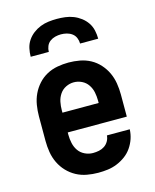

<svg xmlns="http://www.w3.org/2000/svg" viewBox="-113 -816 726 901"><g transform="rotate(-15 250.0 -366.0)"><path d="M252 8Q225 8 197.5 3Q170 -2 146 -15Q122 -28 103 -48Q84 -68 72 -93Q60 -118 55.5 -145.5Q51 -173 51 -200V-320Q51 -347 55.5 -374.5Q60 -402 71.5 -426.5Q83 -451 101.5 -471.5Q120 -492 144 -505Q168 -518 195.5 -523Q223 -528 250 -528Q277 -528 304.5 -523Q332 -518 356 -505Q380 -492 398.5 -471.5Q417 -451 428.5 -426.5Q440 -402 444.5 -374.5Q449 -347 449 -320V-212H162V-200Q162 -180 166.5 -159.5Q171 -139 182.5 -122.5Q194 -106 213 -97Q232 -88 252 -88Q267 -88 281.5 -91Q296 -94 308 -102Q320 -110 327.5 -123Q335 -136 336 -151H447Q446 -127 438.5 -105Q431 -83 417.5 -63.5Q404 -44 385 -30Q366 -16 344 -7Q322 2 299 5Q276 8 252 8ZM162 -308H338V-320Q338 -340 334 -360Q330 -380 318.5 -397Q307 -414 288.5 -423Q270 -432 250 -432Q230 -432 211.5 -423Q193 -414 181.5 -397Q170 -380 166 -360Q162 -340 162 -320ZM86 -600Q86 -620 90.5 -640.5Q95 -661 106.5 -678Q118 -695 134.5 -707.5Q151 -720 170 -727.5Q189 -735 209.5 -737.5Q230 -740 250 -740Q270 -740 290.5 -737.5Q311 -735 330 -727.5Q349 -720 365.5 -707.5Q382 -695 393.5 -678Q405 -661 409.5 -640.5Q414 -620 414 -600H326Q326 -614 320.5 -627.5Q315 -641 303.5 -649.5Q292 -658 278 -661.5Q264 -665 250 -665Q236 -665 222 -661.5Q208 -658 196.5 -649.5Q185 -641 179.5 -627.5Q174 -614 174 -600Z"/></g></svg>

Font: Iosevka SS08 Regular
Style: Bold
Weight: 700
Monospace: yes
Designer: Belleve Invis
Foundry: Belleve Invis
Version: Version 16.3.4; ttfautohint (v1.8.4)